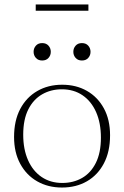

<svg xmlns="http://www.w3.org/2000/svg" viewBox="-20 -830 556 860"><path d="M259 -10.5Q308.5 -10.5 347.5 -32.8Q386.5 -55 409.2 -100.2Q432 -145.5 432 -213.5Q432 -279 410.5 -327.8Q389 -376.5 349.8 -403.2Q310.5 -430 257 -430Q208 -430 168.8 -407.5Q129.5 -385 106.8 -340Q84 -295 84 -226.5Q84 -161.5 105.5 -112.8Q127 -64 166.5 -37.2Q206 -10.5 259 -10.5ZM257.5 10Q195.5 10 147 -17.5Q98.5 -45 70.8 -96Q43 -147 43 -216.5Q43 -289.5 70.5 -341.8Q98 -394 146.8 -422.2Q195.5 -450.5 258.5 -450.5Q321 -450.5 369.2 -423Q417.5 -395.5 445.2 -344.8Q473 -294 473 -224Q473 -151 445.5 -98.5Q418 -46 369.5 -18Q321 10 257.5 10ZM169 -559Q151 -559 140.8 -570.5Q130.5 -582 130.5 -598Q130.5 -614 140.8 -625.5Q151 -637 169 -637Q187 -637 197.2 -625.5Q207.5 -614 207.5 -598Q207.5 -582 197.2 -570.5Q187 -559 169 -559ZM347 -559Q329 -559 318.8 -570.5Q308.5 -582 308.5 -598Q308.5 -614 318.8 -625.5Q329 -637 347 -637Q365 -637 375.2 -625.5Q385.5 -614 385.5 -598Q385.5 -582 375.2 -570.5Q365 -559 347 -559ZM140 -782V-810H376V-782Z"/></svg>

Font: Newsreader 16pt 16pt ExtraLight
Style: Regular
Weight: 250
Version: Version 1.003